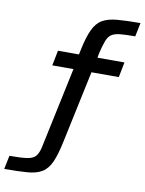

<svg xmlns="http://www.w3.org/2000/svg" viewBox="-251 -811 807 1072"><g transform="rotate(10 153.0 -275.0)"><path d="M-151 192 -135 115Q-70 115 -36 110Q-2 105 12.5 88.5Q27 72 35 38L133 -424H13L30 -510H149L154 -534Q170 -611 190 -653.5Q210 -696 242 -714.5Q274 -733 326 -737.5Q378 -742 457 -742L441 -664Q388 -664 356.5 -661Q325 -658 307.5 -646.5Q290 -635 279.5 -608Q269 -581 258 -533L254 -510H407L390 -424H235L149 -19Q133 59 113.5 102.5Q94 146 62.5 165Q31 184 -20 188Q-71 192 -151 192Z"/></g></svg>

Font: Saira Expanded Medium
Style: Regular
Weight: 500
Width: 7
Designer: Hector Gatti with collaboration of the Omnibus-Type team
Foundry: Omnibus-Type
Version: Version 1.100; ttfautohint (v1.8.3)